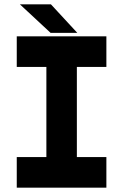

<svg xmlns="http://www.w3.org/2000/svg" viewBox="-20 -868 570 888"><path d="M57.5 0V-141.5H194.5V-558.5H57.5V-700H472V-558.5H335.5V-141.5H472V0ZM120.5 -71H409.5H265V-629.5H409.5H120.5H265V-71H120.5ZM337.5 -716H214L72 -848H215.5ZM242.5 -750 182.5 -813H183L243 -750Z"/></svg>

Font: Tourney Black
Style: Regular
Weight: 900
Version: Version 1.015